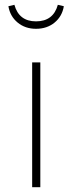

<svg xmlns="http://www.w3.org/2000/svg" viewBox="-20 -780 301 800"><path d="M148 0H114V-520H148ZM130 -660Q85 -660 53.5 -686Q22 -712 15 -754L40 -760Q59 -691 130 -691Q202 -691 221 -760L246 -754Q239 -712 207.5 -686Q176 -660 130 -660Z"/></svg>

Font: FiraSans
Style: Regular
Weight: 200
Designer: Carrois Corporate & Edenspiekermann AG
Foundry: Carrois Corporate GbR & Edenspiekermann AG
Version: Version 3.106;PS 003.106;hotconv 1.0.70;makeotf.lib2.5.58329